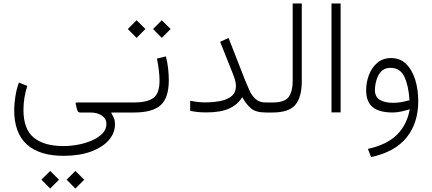

<svg xmlns="http://www.w3.org/2000/svg" viewBox="-20 -658 2529 1123"><path d="M139.6 -155.3Q117.2 -86.4 117.2 -14.6Q117.2 97.7 177.5 147Q237.8 196.3 351.1 196.3Q394.5 196.3 438.7 187.7Q482.9 179.2 520 162.6Q557.1 146 579.8 122.1Q602.5 98.1 602.5 66.9Q602.5 36.6 576.2 18.3Q549.8 0 507.8 0H447.8Q434.6 0 430.2 -19L422.9 -49.3Q419.9 -58.6 429.2 -58.6H711.4V0H629.9Q637.2 15.1 644.8 29.3Q652.3 43.5 652.3 70.3Q652.3 120.6 616 162.1Q579.6 203.6 512.2 228.5Q444.8 253.4 351.6 253.4Q210.9 253.4 137 186.8Q63 120.1 63 -15.1Q63 -49.8 70.1 -94.7Q77.1 -139.6 90.8 -175.3ZM369.6 393.1 420.9 341.8 472.7 393.1 420.9 444.8ZM222.2 393.1 273.4 341.8 325.2 393.1 273.4 444.8Z M950.2 -328.1Q959.5 -293.5 963.4 -256.8Q967.3 -220.2 967.3 -188.5Q967.3 -85.9 919.7 -43Q872.1 0 764.6 0H691.9V-58.6H764.6Q838.9 -58.6 876 -84.2Q913.1 -109.9 913.1 -187Q913.1 -213.9 908.9 -248.3Q904.8 -282.7 897.9 -315.4ZM875 -488.3 926.3 -539.6 978 -488.3 926.3 -436.5ZM727.5 -488.3 778.8 -539.6 830.6 -488.3 778.8 -436.5Z M1092.3 -68.8Q1139.2 -59.1 1179.7 -59.1Q1223.6 -59.1 1264.9 -66.4Q1306.2 -73.7 1333 -94.5Q1359.9 -115.2 1359.9 -156.2Q1359.9 -174.3 1353.3 -194.8Q1346.7 -215.3 1341.3 -228.5L1267.6 -413.6L1316.9 -436L1412.6 -190.9Q1425.3 -159.2 1439.2 -128.7Q1453.1 -98.1 1475.3 -78.4Q1497.6 -58.6 1534.2 -58.6H1554.7V0H1534.2Q1475.1 0 1446.3 -25.6Q1417.5 -51.3 1397 -89.8Q1370.6 -45.9 1320.3 -23.2Q1270 -0.5 1187 -0.5Q1158.7 -0.5 1135.7 -2.9Q1112.8 -5.4 1092.3 -9.8Z M1535.2 0V-58.6H1574.7Q1646 -58.6 1668.9 -91.6Q1691.9 -124.5 1691.9 -182.1V-637.7H1745.1V-182.6Q1745.1 -89.8 1707.5 -44.9Q1669.9 0 1574.2 0Z M1918.9 -637.7H1972.2V-0.5H1918.9Z M2376.5 -19Q2356.9 -12.7 2329.3 -6.3Q2301.8 0 2277.8 0Q2197.3 0 2159.4 -31.7Q2121.6 -63.5 2121.6 -129.9Q2121.6 -176.3 2137.9 -219.5Q2154.3 -262.7 2186.8 -290.5Q2219.2 -318.4 2268.1 -318.4Q2320.8 -318.4 2356 -283.4Q2391.1 -248.5 2408.7 -191.2Q2426.3 -133.8 2426.3 -66.4Q2426.3 62 2357.9 146.5Q2289.6 231 2150.4 260.7L2131.8 212.9Q2245.6 187.5 2303.7 128.2Q2361.8 68.8 2376.5 -19ZM2375 -71.8Q2370.1 -155.8 2345.5 -208.5Q2320.8 -261.2 2264.2 -261.2Q2235.8 -261.2 2218 -247.3Q2200.2 -233.4 2190.4 -212.2Q2180.7 -190.9 2176.8 -169.4Q2172.9 -147.9 2172.9 -132.3Q2172.9 -90.3 2202.4 -73.5Q2231.9 -56.6 2280.3 -56.6Q2303.2 -56.6 2328.1 -61Q2353 -65.4 2375 -71.8Z"/></svg>

Font: Vazir Thin FD-WOL
Style: Thin-FD-WOL
Weight: 100
Designer: Saber Rastikerdar
Foundry: Saber Rastikerdar
Version: Version 30.1.0